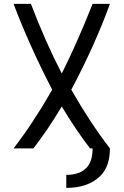

<svg xmlns="http://www.w3.org/2000/svg" viewBox="-20 -752 626 973"><path d="M48.8 0Q149.4 -130.4 244.6 -297.4Q127.9 -522.5 48.8 -732.4H136.7Q210.9 -538.1 293 -379.4Q372.1 -537.1 449.2 -732.4H537.1Q460.9 -522.5 341.3 -297.4Q436.5 -130.4 537.1 0Q537.1 90.3 489.3 138.7Q428.2 200.2 315.9 200.2V134.3Q385.3 134.3 419.9 96.7Q449.2 64.9 449.2 0H436.5Q362.8 -95.2 293 -212.4Q223.1 -95.2 149.4 0Z"/></svg>

Font: Consola Mono
Style: Book
Weight: 400
Monospace: yes
Designer: Wojciech Kalinowski "wmk69" (wmk69@o2.pl)
Foundry: Wojciech Kalinowski "wmk69" (wmk69@o2.pl)
Version: Version 2.1.0